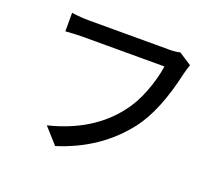

<svg xmlns="http://www.w3.org/2000/svg" viewBox="-123 -890 1246 1095"><g transform="rotate(20 500.0 -342.5)"><path d="M795.9 -714.8 873 -665Q867.2 -652.3 855.5 -607.4Q801.8 -366.2 706.1 -240.2Q557.6 -46.9 307.6 31.2L222.7 -63.5Q477.5 -126 613.3 -300.8Q662.1 -362.3 694.8 -447.8Q727.5 -533.2 738.3 -608.4H247.1Q202.1 -608.4 138.7 -603.5V-715.8Q195.3 -708 247.1 -708H732.4Q769.5 -708 795.9 -714.8Z"/></g></svg>

Font: Gen Shin Gothic Monospace Medium
Style: Regular
Weight: 500
Designer: [Source Han Sans]
Ryoko NISHIZUKA  (kana & ideographs); Paul D. Hunt (Latin, Greek & Cyrillic); Wenlong ZHANG  (bopomofo
Version: Version 1.002.20150607